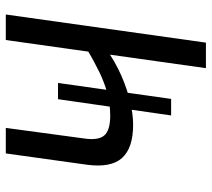

<svg xmlns="http://www.w3.org/2000/svg" viewBox="-54 -676 730 662"><g transform="rotate(-90 311.0 -345.0)"><path d="M244 -120 300 -510H356L301 -120ZM201 -690 165 -423Q157 -372 174.5 -351Q192 -330 243 -330Q283 -330 319 -339.5Q355 -349 392.5 -367Q430 -385 472 -410L476 -346Q430 -313 382 -292Q334 -271 290.5 -261Q247 -251 212 -251Q132 -251 97.5 -289Q63 -327 74 -410L113 -690ZM592 -690 495 0H407L504 -690Z"/></g></svg>

Font: Exo 2
Style: Italic
Weight: 400
Italic angle: -8°
Designer: Natanael Gama
Foundry: Natanael Gama
Version: Version 2.010